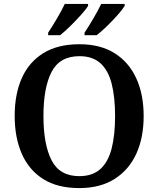

<svg xmlns="http://www.w3.org/2000/svg" viewBox="-20 -951 810 981"><path d="M385 10Q274 10 201 -36Q128 -82 91.5 -165Q55 -248 55 -359Q55 -470 91.5 -552Q128 -634 201.5 -679.5Q275 -725 386 -725Q492 -725 565 -679.5Q638 -634 676 -551.5Q714 -469 714 -358Q714 -247 676 -164.5Q638 -82 564.5 -36Q491 10 385 10ZM385 -51Q453 -51 493 -87.5Q533 -124 550.5 -192.5Q568 -261 568 -358Q568 -455 550.5 -523.5Q533 -592 493 -628Q453 -664 386 -664Q285 -664 243.5 -583.5Q202 -503 202 -358Q202 -213 243.5 -132Q285 -51 385 -51ZM412 -784Q433 -816 457 -856.5Q481 -897 497 -931H617V-921Q607 -904 581.5 -875Q556 -846 526.5 -817.5Q497 -789 474 -771H412ZM226 -784Q247 -816 271 -856.5Q295 -897 311 -931H430V-921Q420 -904 394 -875Q368 -846 339 -817.5Q310 -789 287 -771H226Z"/></svg>

Font: Noto Serif Kannada SemiBold
Style: Regular
Weight: 600
Version: Version 2.003